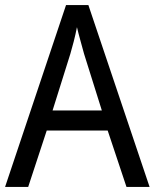

<svg xmlns="http://www.w3.org/2000/svg" viewBox="-20 -736 610 756"><path d="M478 0H569L328 -716H240L0 0H91L164 -222H404ZM311 -524 381 -301H187L257 -524C265 -551 276 -592 283 -629C289 -602 305 -547 311 -524Z"/></svg>

Font: Noto Sans Bengali UI SemiCondensed
Style: Regular
Weight: 400
Width: 4
Designer: Jelle Bosma - Monotype Design Team
Foundry: Monotype Imaging Inc.
Version: Version 2.003